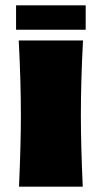

<svg xmlns="http://www.w3.org/2000/svg" viewBox="-20 -697 380 717"><path d="M51 0Q58 -161 58 -266Q58 -391 50 -546H290Q282 -397 282 -266Q282 -156 289 0ZM40 -586V-677H300V-586Z"/></svg>

Font: Mantou Sans
Style: Regular
Weight: 400
Designer: Mant0u / artakana
Foundry: Mant0u / artakana
Version: Version 1.001;October 22, 2023;FontCreator 14.0.0.2901 64-bi